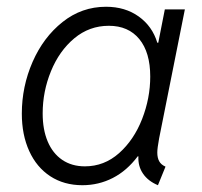

<svg xmlns="http://www.w3.org/2000/svg" viewBox="-20 -543 600 571"><path d="M44.9 -205.1Q44.9 -285.6 76.9 -358.9Q108.9 -432.1 166 -477.5Q223.1 -522.9 295.4 -522.9Q352.1 -522.9 392.6 -493.9Q433.1 -464.8 447.8 -416H450.7L470.2 -515.1H529.8L453.1 -130.9Q447.8 -102.1 447.8 -89.4Q447.8 -73.7 453.4 -63.5Q459 -53.2 472.2 -47.4L449.7 7.8Q420.4 -4.4 405.3 -26.6Q390.1 -48.8 391.6 -78.1H389.6Q357.4 -35.2 315.4 -13.7Q273.4 7.8 225.1 7.8Q170.4 7.8 129.6 -18.8Q88.9 -45.4 66.9 -93.8Q44.9 -142.1 44.9 -205.1ZM426.8 -315.4Q426.8 -387.2 394.3 -426.8Q361.8 -466.3 303.7 -466.3Q245.6 -466.3 200.9 -429Q156.2 -391.6 131.6 -331.3Q106.9 -271 106.9 -205.6Q106.9 -157.7 121.8 -122.3Q136.7 -86.9 165 -67.6Q193.4 -48.3 232.4 -48.3Q290 -48.3 334.2 -87.6Q378.4 -127 402.6 -189Q426.8 -251 426.8 -315.4Z"/></svg>

Font: Reddit Sans Vanilla Light
Style: Italic
Weight: 300
Italic angle: -11.25°
Designer: Stephen Hutchings
Version: Version 1.013